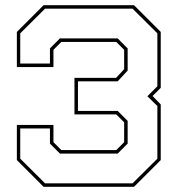

<svg xmlns="http://www.w3.org/2000/svg" viewBox="-20 -720 684 740"><path d="M148 0 45 -103V-238.5H186V-172L216.5 -141.5H428L458.5 -172V-248.5L428 -279H267V-420H427.5L458.5 -453.5V-528L428 -558.5H216.5L186 -528V-461.5H45V-597L148 -700H496.5L599.5 -597V-381.5L568 -350L599.5 -317.5V-103L496.5 0ZM153.5 -13.5H491L586.5 -108.5V-311.5L548 -349L586.5 -387.5V-591.5L491 -686.5H153.5L58 -591.5V-475H172.5V-533.5L211 -572H433.5L472 -533.5V-448L433.5 -406.5H280.5V-292.5H433.5L472 -254V-166.5L433.5 -128H211L172.5 -166.5V-225H58V-108.5Z"/></svg>

Font: Tourney Expanded Thin
Style: Regular
Weight: 100
Width: 7
Designer: Tyler Finck
Foundry: Etcetera Type Co
Version: Version 1.010; ttfautohint (v1.8.3)